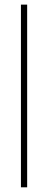

<svg xmlns="http://www.w3.org/2000/svg" viewBox="-20 -620 205 830"><path d="M97.4 -600V189.7H70.5V-600Z"/></svg>

Font: Suranna
Style: Regular
Weight: 400
Version: Version 1.0.5; ttfautohint (v1.2.42-39fb)